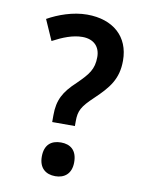

<svg xmlns="http://www.w3.org/2000/svg" viewBox="-83 -785 668 858"><g transform="rotate(10 250.5 -356.0)"><path d="M172 -224H275V-246C275 -293 286 -314 338 -363C399 -421 436 -465 436 -549C436 -658 361 -724 243 -724C179 -724 113 -700 65 -673L106 -580C151 -604 196 -622 239 -622C292 -622 320 -591 320 -545C320 -489 298 -463 249 -415C194 -364 172 -324 172 -255ZM153 -64C153 -12 184 12 227 12C268 12 300 -11 300 -64C300 -119 269 -141 227 -141C183 -141 153 -118 153 -64Z"/></g></svg>

Font: Noto Sans Gurmukhi SemiCondensed SemiBold
Style: Regular
Weight: 600
Width: 4
Designer: Jelle Bosma - Monotype Design Team
Foundry: Monotype Imaging Inc.
Version: Version 2.004